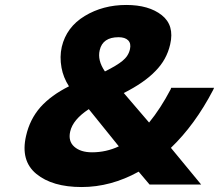

<svg xmlns="http://www.w3.org/2000/svg" viewBox="-20 -744 883 774"><path d="M843 -390 839 -381Q766 -241 669 -148L791 0H583L539 -52Q427 10 309 10Q191 10 126.5 -43Q62 -96 85 -196Q100 -263 143 -312Q186 -360 258 -396Q235 -432 228 -471Q220 -515 229 -555Q248 -635 321.5 -679.5Q395 -724 489 -724Q580 -724 632 -683Q684 -642 666 -565Q652 -503 606 -457Q562 -411 479 -369L581 -250Q627 -306 668 -384L670 -390ZM459 -154 338 -304Q274 -262 263 -214Q254 -175 279.5 -152.5Q305 -130 351 -130Q408 -130 459 -154ZM504 -546Q509 -569 496.5 -581.5Q484 -594 458 -594Q394 -594 382 -542Q372 -501 403 -456Q451 -480 473 -498Q498 -518 504 -546Z"/></svg>

Font: Passageway
Style: BdIt
Weight: 700
Foundry: Ascender Corporation
Version: Version 1.11